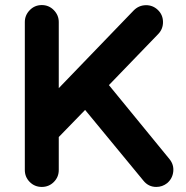

<svg xmlns="http://www.w3.org/2000/svg" viewBox="-20 -738 735 758"><path d="M649 -110Q667 -88 664 -60.5Q661 -33 640 -15Q621 0 597 0Q566 0 546 -25L316 -304L212 -197V-67Q212 -39 192.5 -19.5Q173 0 145 0Q117 0 97.5 -19.5Q78 -39 78 -67V-651Q78 -678 97.5 -698Q117 -718 145 -718Q173 -718 192.5 -698Q212 -678 212 -651V-390L508 -697Q528 -717 555.5 -717.5Q583 -718 603 -699Q623 -680 623.5 -652Q624 -624 605 -604L410 -402Z"/></svg>

Font: Multiround Pro
Style: Regular
Weight: 400
Designer: Ivan Filipov, Sasha Pavljenko
Version: Version 1.005;Fontself Maker 3.5.4